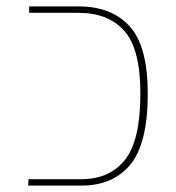

<svg xmlns="http://www.w3.org/2000/svg" viewBox="-20 -579 549 599"><path d="M68 0 69 -20H234Q322 -20 370 -80.5Q418 -141 418 -287Q418 -426 368 -482.5Q318 -539 225 -539H71V-559H225Q328 -559 384.5 -497Q441 -435 441 -287Q441 -132 387 -66Q333 0 234 0Z"/></svg>

Font: FiraGO Thin
Style: Regular
Weight: 100
Designer: bBox Type
Foundry: bBox Type GmbH
Version: Version 1.001;PS 001.001;hotconv 1.0.88;makeotf.lib2.5.64775